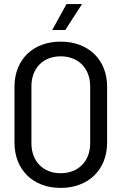

<svg xmlns="http://www.w3.org/2000/svg" viewBox="-20 -912 614 941"><path d="M277 9C413 9 505 -80 505 -213V-487C505 -620 413 -708 277 -708C142 -708 51 -620 51 -487V-213C51 -80 142 9 277 9ZM134 -210V-489C134 -577 191 -636 277 -636C364 -636 422 -577 422 -489V-210C422 -122 364 -63 277 -63C191 -63 134 -122 134 -210ZM236 -765H300L382 -892H306Z"/></svg>

Font: Vanilla Cream Book
Style: Regular
Weight: 400
Designer: Jeremy Tribby, Jinavaṁso
Foundry: Tribby Type
Version: Version 1.422;Glyphs 3.1.2 (3151)